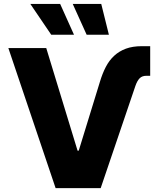

<svg xmlns="http://www.w3.org/2000/svg" viewBox="-20 -977 823 997"><path d="M220.2 -727.3 382.8 -194.6H388.8L498.6 -551.5Q511.4 -594.5 529.1 -628.9Q546.9 -663.4 572.8 -687.3Q598.7 -711.3 633.9 -724.3Q669 -737.2 716.3 -737.2H759.9V-583.5H740.4Q718 -583.5 705.3 -570.7Q692.5 -557.9 683.2 -531.2L502.8 0H268.8L23.4 -727.3ZM137.4 -956.7H292.3L364.3 -796.5H246.1ZM505.7 -956.7 545.5 -796.5H430L357.6 -956.7Z"/></svg>

Font: Inter P Extra Bold
Style: Regular
Weight: 800
Designer: Rasmus Andersson
Foundry: rsms
Version: Version 3.018;git-588b23468